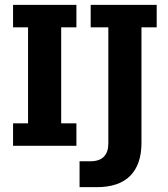

<svg xmlns="http://www.w3.org/2000/svg" viewBox="-20 -603 696 794"><path d="M34 0V-93H96V-490H34V-583H296V-490H233V-93H296V0ZM380 171H309V64H353Q391 64 409.5 45Q428 26 428 -9V-490H355V-583H628V-490H565V-12Q565 77 518.5 124Q472 171 380 171Z"/></svg>

Font: Rokkitt
Style: Bold
Weight: 700
Designer: Vernon Adams
Foundry: Vernon Adams
Version: Version 3.103